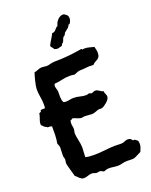

<svg xmlns="http://www.w3.org/2000/svg" viewBox="-171 -1040 882 1124"><g transform="rotate(-20 270.0 -478.5)"><path d="M525.9 -106Q528.8 -95.7 528.8 -85.9Q528.8 -73.7 524.7 -63Q520.5 -52.2 516.1 -41Q510.7 -36.6 503.9 -34.2Q497.1 -31.7 491.2 -27.8Q481 -22 473.9 -19.5Q466.8 -17.1 460 -16.6Q453.1 -16.1 445.3 -16.6Q437.5 -17.1 425.8 -17.1Q407.7 -17.1 392.8 -12.9Q377.9 -8.8 365.2 -8.8Q352.5 -8.8 338.6 -11Q324.7 -13.2 311 -13.2Q302.7 -13.2 295.2 -11.5Q287.6 -9.8 279.8 -5.9Q272.5 -5.9 266.4 -10.5Q260.3 -15.1 252 -15.1Q247.6 -15.1 244.1 -13.7Q240.7 -12.2 235.8 -12.2Q227.5 -12.2 220.5 -15.6Q213.4 -19 205.1 -19Q192.9 -19 179.7 -13.9Q166.5 -8.8 152.8 -8.8Q145 -8.8 138.9 -12.2Q132.8 -15.6 127.2 -20.8Q121.6 -25.9 116.7 -31.2Q111.8 -36.6 106 -41Q105 -46.9 101.3 -59.6Q97.7 -72.3 93.8 -85.9Q89.8 -99.6 86.9 -111.3Q84 -123 84 -127Q84 -132.3 85.4 -137.5Q86.9 -142.6 86.9 -147.9Q86.9 -154.8 84.5 -160.9Q82 -167 82 -173.8Q82 -175.3 82.3 -183.1Q82.5 -190.9 82.8 -200Q83 -209 83.3 -216.8Q83.5 -224.6 84 -226.1Q83 -232.9 80.3 -239Q77.6 -245.1 75.2 -252Q80.1 -278.8 80.6 -303Q81.1 -327.1 81.1 -355Q81.1 -357.4 78.6 -358.6Q76.2 -359.9 73 -360.4Q69.8 -360.8 66.7 -360.8Q63.5 -360.8 62 -360.8Q59.1 -360.8 55.7 -361.3Q52.2 -361.8 49.8 -365.2Q41 -367.7 34.9 -374.3Q28.8 -380.9 22 -387.2V-393.1Q21.5 -401.4 23.7 -408.9Q25.9 -416.5 28.6 -424.1Q31.2 -431.6 33.7 -439.2Q36.1 -446.8 37.1 -455.1Q41.5 -458 46.4 -459.2Q51.3 -460.4 49.8 -467.8Q54.7 -471.7 62.7 -471.4Q70.8 -471.2 76.2 -471.2H78.1Q79.6 -476.6 79.8 -481.7Q80.1 -486.8 80.1 -492.2Q80.1 -517.6 75.4 -542.5Q70.8 -567.4 70.8 -592.8Q70.8 -600.1 73.2 -613.5Q75.7 -627 79.1 -641.4Q82.5 -655.8 86.4 -669.2Q90.3 -682.6 92.8 -689.9Q106.4 -692.4 118.4 -697.8Q130.4 -703.1 143.1 -703.1Q150.4 -703.1 158.2 -701.7Q166 -700.2 172.9 -700.2Q179.7 -700.2 185.1 -701.7Q190.4 -703.1 196.3 -704.6Q202.1 -706.1 209.5 -707.5Q216.8 -709 227.1 -709Q266.1 -709 306.4 -712.6Q346.7 -716.3 386.2 -723.1Q388.7 -723.1 390.9 -724.1Q393.1 -725.1 396 -725.1Q397.5 -725.1 399.2 -722.9Q400.9 -720.7 401.9 -719.2Q404.8 -720.7 408.9 -720.9Q413.1 -721.2 417 -721.2Q431.2 -721.2 445.3 -717Q459.5 -712.9 473.1 -710Q475.6 -700.2 477.8 -690.9Q480 -681.6 480 -671.9Q480 -655.3 475.1 -647.2Q470.2 -639.2 462.9 -634.5Q455.6 -629.9 447.3 -625.7Q439 -621.6 432.1 -612.8H424.8Q406.7 -614.7 388.7 -612.3Q370.6 -609.9 352.1 -609.9Q344.7 -609.9 339.1 -608.6Q333.5 -607.4 328.9 -605.5Q324.2 -603.5 319.3 -601.3Q314.5 -599.1 308.1 -597.2Q300.3 -598.6 293.5 -599.4Q286.6 -600.1 278.8 -600.1Q253.4 -600.1 229.5 -594.2Q205.6 -588.4 181.2 -586.9Q176.8 -581.1 176.8 -574.2Q176.8 -564.9 179.9 -556.4Q183.1 -547.9 184.1 -539.1Q184.6 -530.3 184.3 -520.8Q184.1 -511.2 184.3 -502Q184.6 -492.7 186.3 -483.9Q188 -475.1 192.9 -467.8Q195.8 -466.8 199.5 -466.3Q203.1 -465.8 207 -465.8Q219.2 -465.8 231.7 -468.5Q244.1 -471.2 255.9 -471.2Q275.4 -471.2 294.2 -466.1Q313 -460.9 333 -460.9Q337.4 -460.9 342 -462.9Q346.7 -464.8 352.1 -464.8Q354.5 -464.8 356.9 -462.9Q359.4 -460.9 363.8 -460.9Q370.6 -460.9 376.5 -464.4Q382.3 -467.8 390.1 -467.8Q396.5 -467.8 402.1 -465.1Q407.7 -462.4 413.1 -458.7Q418.5 -455.1 423.8 -451.9Q429.2 -448.7 435.1 -448.2Q435.1 -438.5 439.9 -429.7Q444.8 -420.9 444.8 -411.1Q444.8 -403.3 439 -394.8Q433.1 -386.2 424.8 -378.9Q416.5 -371.6 407.5 -365.7Q398.4 -359.9 392.1 -357.9Q388.2 -356.9 384.5 -357.4Q380.9 -357.9 377.9 -357.9Q371.6 -357.9 365.2 -356Q358.9 -354 352.8 -351.6Q346.7 -349.1 340.1 -347.2Q333.5 -345.2 326.2 -345.2Q315.4 -345.2 304.9 -346.7Q294.4 -348.1 283.2 -348.1Q276.9 -348.1 271.5 -346.7Q266.1 -345.2 259.8 -345.2Q254.4 -345.2 247.1 -347.7Q239.7 -350.1 232.4 -353Q225.1 -356 218.8 -358.4Q212.4 -360.8 209 -360.8Q207 -360.8 205.8 -359.6Q204.6 -358.4 203.4 -357.2Q202.1 -356 200.4 -355Q198.7 -354 195.8 -355Q193.4 -350.6 192.6 -345.9Q191.9 -341.3 191.9 -336.9Q191.9 -327.1 193.8 -318.1Q195.8 -309.1 195.8 -299.8Q195.8 -293 193.8 -285.9Q191.9 -278.8 191.9 -272Q191.9 -265.6 193.8 -254.2Q195.8 -242.7 198.5 -230Q201.2 -217.3 203.1 -204.3Q205.1 -191.4 205.1 -182.1Q205.1 -167 203.6 -152.1Q202.1 -137.2 202.1 -122.1Q215.8 -118.2 229 -117.2Q242.2 -116.2 255.9 -116.2Q288.1 -116.2 320.8 -120.1Q353.5 -124 386.2 -125Q396.5 -125 406.5 -124.5Q416.5 -124 426.8 -124Q439 -124 449.7 -129.4Q460.4 -134.8 471.2 -134.8Q489.7 -134.8 498 -118.2L502 -119.1Q506.3 -119.6 509.3 -118.2Q512.2 -116.7 514.9 -114.7Q517.6 -112.8 520 -110.4Q522.5 -107.9 525.9 -106ZM394 -914.1Q394 -911.6 392.8 -907.2Q391.6 -902.8 389.6 -898.4Q387.7 -894 385.7 -890.4Q383.8 -886.7 381.8 -885.3Q379.4 -884.3 377.4 -884.5Q375.5 -884.8 374 -882.8Q372.6 -876.5 368.7 -871.8Q364.7 -867.2 359.6 -863Q354.5 -858.9 349.4 -855.2Q344.2 -851.6 339.8 -847.2Q337.4 -844.2 336.4 -840.6Q335.4 -836.9 333 -834Q330.6 -831.5 327.4 -830.1Q324.2 -828.6 322.8 -826.2Q317.4 -819.3 315.2 -810.8Q313 -802.2 307.1 -795.9L301.8 -792Q299.3 -789.6 299.3 -787.1Q299.3 -784.7 296.9 -782.2Q295.4 -781.2 291.3 -779.8Q287.1 -778.3 282.2 -777.1Q277.3 -775.9 273.2 -774.9Q269 -773.9 267.1 -773.9Q260.3 -773.9 252.9 -776.9Q249.5 -776.9 248 -778.6Q246.6 -780.3 245.4 -782.7Q244.1 -785.2 243.2 -787.1Q242.2 -789.1 239.7 -790Q237.3 -794.4 234.6 -797.1Q231.9 -799.8 231.9 -805.2Q240.2 -822.3 250.2 -837.9Q260.3 -853.5 268.1 -870.1Q276.9 -870.1 282.5 -873.5Q288.1 -877 292.2 -881.8Q296.4 -886.7 300.8 -891.6Q305.2 -896.5 312 -898.9Q313.5 -907.7 318.1 -917Q322.8 -926.3 329.6 -933.8Q336.4 -941.4 345.2 -946.3Q354 -951.2 363.8 -951.2Q369.1 -951.2 371.1 -950.2Q377 -945.8 381.3 -942.9Q385.7 -939.9 388.4 -936.8Q391.1 -933.6 392.6 -928.5Q394 -923.3 394 -914.1Z"/></g></svg>

Font: Margarine
Style: Regular
Weight: 400
Designer: Astigmatic (AOETI)
Foundry: Astigmatic (AOETI)
Version: Version 1.000